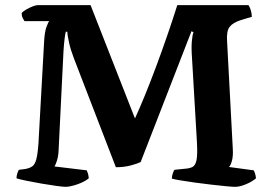

<svg xmlns="http://www.w3.org/2000/svg" viewBox="-20 -724 1056 744"><path d="M234 0Q225 0 199 -3.5Q173 -7 141.5 -12.5Q110 -18 83 -23.5Q56 -29 44 -33Q44 -43 47 -52Q50 -61 53 -66L77 -69Q94 -72 104.5 -79Q115 -86 120.5 -106Q126 -126 129 -168L151 -564Q153 -600 160 -619.5Q167 -639 171 -642H75Q72 -646 68 -654Q64 -662 64 -673Q68 -679 80.5 -686.5Q93 -694 106 -699Q119 -704 125 -704H331L503 -265Q520 -302 541.5 -354.5Q563 -407 585.5 -467.5Q608 -528 629 -589Q650 -650 667 -704H943Q947 -698 951 -687Q955 -676 956 -659L913 -646Q882 -636 869.5 -619.5Q857 -603 860 -563L882 -149Q884 -119 878.5 -100Q873 -81 867 -77L963 -64Q966 -59 968.5 -51Q971 -43 972 -33Q957 -20 933 -10Q909 0 891 0Q880 0 855.5 -2.5Q831 -5 799 -8.5Q767 -12 735.5 -16.5Q704 -21 679.5 -25Q655 -29 646 -32Q646 -42 649.5 -52Q653 -62 656 -66L695 -70Q713 -71 725 -76.5Q737 -82 741.5 -103.5Q746 -125 743 -175L724 -500Q721 -539 723.5 -565.5Q726 -592 730 -599L722 -603L525 -96Q513 -90 487 -83Q461 -76 429 -76L266 -499Q254 -530 247.5 -559Q241 -588 241 -601H235Q233 -595 230.5 -575.5Q228 -556 226 -525L207 -140Q206 -118 200.5 -101Q195 -84 191 -79L316 -64Q318 -60 320.5 -52.5Q323 -45 324 -33Q307 -19 279 -9.5Q251 0 234 0Z"/></svg>

Font: Texturina
Style: Bold
Weight: 700
Designer: Guillermo Torres Carreño
Foundry: Omnibus-Type
Version: Version 1.002; ttfautohint (v1.8.3)